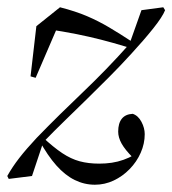

<svg xmlns="http://www.w3.org/2000/svg" viewBox="-26 -484 474 528"><path d="M235 24Q206 24 179.5 11Q153 -2 129 -29Q105 -56 82 -98L91 -107Q121 -79 145 -63Q169 -47 193 -40.5Q217 -34 247 -34Q265 -34 281.5 -36.5Q298 -39 313.5 -44.5Q329 -50 343 -58H352L340 -50Q318 -72 308.5 -89Q299 -106 299 -122Q299 -145 309 -157.5Q319 -170 339 -171Q354 -166 363 -149Q372 -132 372 -115Q372 -89 361 -64Q350 -39 330.5 -19Q311 1 286.5 12.5Q262 24 235 24ZM62 0 -2 8 -6 0Q8 -25 27 -49.5Q46 -74 75 -105Q107 -138 138.5 -169Q170 -200 202 -230.5Q234 -261 266 -294Q298 -327 330 -363L363 -456L423 -464L428 -456Q421 -438 395.5 -406Q370 -374 335 -336Q304 -302 273.5 -271.5Q243 -241 213.5 -212Q184 -183 154 -154Q124 -125 93 -93ZM58 -274 74 -412 139 -464Q182 -453 213.5 -439.5Q245 -426 274.5 -408.5Q304 -391 339 -368L326 -354Q283 -367 251.5 -375Q220 -383 185.5 -390Q151 -397 98 -405L143 -435L72 -270Z"/></svg>

Font: Source Serif 4 60pt
Style: Italic
Weight: 400
Italic angle: -12°
Version: Version 4.004;hotconv 1.0.116;makeotfexe 2.5.65601